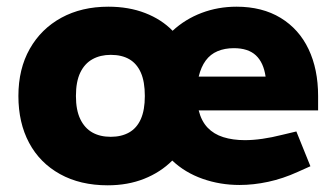

<svg xmlns="http://www.w3.org/2000/svg" viewBox="-20 -545 996 574"><path d="M302 9Q220 9 159.5 -24.5Q99 -58 67 -118Q35 -178 35 -258Q35 -339 69 -399Q103 -459 163.5 -492Q224 -525 304 -525Q365 -525 414 -506Q463 -487 496 -453Q534 -488 583 -506.5Q632 -525 687 -525Q764 -525 819 -491.5Q874 -458 902.5 -398Q931 -338 931 -258V-215H574Q582 -183 600.5 -163.5Q619 -144 647.5 -135Q676 -126 712 -126Q761 -126 824 -142L866 -152L908 -48L870 -31Q826 -11 782 -1.5Q738 8 696 8Q638 8 585.5 -10.5Q533 -29 495 -65Q460 -30 411 -10.5Q362 9 302 9ZM207 -258Q207 -216 220 -189Q233 -162 256 -149Q279 -136 311 -136Q343 -136 366 -149Q389 -162 401 -189Q413 -216 413 -258Q413 -301 401 -328Q389 -355 366.5 -368Q344 -381 311 -381Q280 -381 256.5 -368Q233 -355 220 -328Q207 -301 207 -258ZM574 -316H774Q768 -358 745 -379.5Q722 -401 679 -401Q652 -401 630.5 -392Q609 -383 595 -364Q581 -345 574 -316Z"/></svg>

Font: REM Medium
Style: Bold
Weight: 700
Version: Version 1.005;gftools[0.9.28]